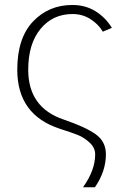

<svg xmlns="http://www.w3.org/2000/svg" viewBox="-20 -538 521 787"><path d="M50.8 -252Q50.8 -381.8 115.2 -449.7Q179.7 -517.6 276.4 -517.6Q331.1 -517.6 372.6 -491.2Q414.1 -464.8 438.5 -423.8L401.4 -408.2Q383.8 -438.5 351.1 -459.5Q318.4 -480.5 277.3 -480.5Q196.3 -480.5 146 -419.4Q95.7 -358.4 95.7 -252Q95.7 -96.7 241.2 -47.9Q330.1 -17.6 372.1 12.2Q414.1 42 414.1 94.7Q414.1 164.1 369.1 229.5H320.3Q370.1 160.2 370.1 94.7Q370.1 67.4 347.2 46.4Q324.2 25.4 299.8 15.6Q275.4 5.9 226.6 -9.8Q50.8 -66.4 50.8 -252Z"/></svg>

Font: Gothic A1 ExtraLight
Style: Regular
Weight: 275
Designer: HanYang I&C Co.,Ltd.
Foundry: HanYang I&C Co.,Ltd.
Version: Version 2.50